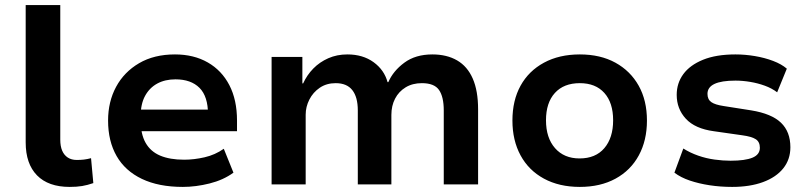

<svg xmlns="http://www.w3.org/2000/svg" viewBox="-20 -725 3174 755"><path d="M254 10Q170 10 125.5 -35.5Q81 -81 81 -165V-705H217V-176Q217 -150 224.5 -132.5Q232 -115 246.5 -105.5Q261 -96 282 -96Q297 -96 310 -97.5Q323 -99 338 -103L347 -5Q324 3 303 6.5Q282 10 254 10Z M699 10Q604 10 538 -21.5Q472 -53 438.5 -111.5Q405 -170 405 -251Q405 -325 436.5 -383.5Q468 -442 527 -476.5Q586 -511 668 -511Q742 -511 797 -479.5Q852 -448 882 -390Q912 -332 912 -251V-209H512V-294H813L798 -275Q798 -346 764.5 -379.5Q731 -413 670 -413Q629 -413 598.5 -396.5Q568 -380 550.5 -348Q533 -316 533 -267V-253Q533 -198 552.5 -163.5Q572 -129 610 -113Q648 -97 704 -97Q743 -97 784.5 -106.5Q826 -116 860 -140L898 -46Q858 -17 804 -3.5Q750 10 699 10Z M1048 0V-501H1169V-397H1172Q1187 -430 1212 -455.5Q1237 -481 1271 -496Q1305 -511 1346 -511Q1407 -511 1449 -480.5Q1491 -450 1504 -402H1507Q1526 -446 1570 -478.5Q1614 -511 1680 -511Q1737 -511 1777.5 -487.5Q1818 -464 1839 -416Q1860 -368 1860 -295V0H1725V-291Q1725 -344 1706.5 -371Q1688 -398 1639 -398Q1602 -398 1575 -381.5Q1548 -365 1533.5 -337Q1519 -309 1519 -273V0H1387V-291Q1387 -343 1365.5 -370.5Q1344 -398 1300 -398Q1264 -398 1237.5 -380Q1211 -362 1196.5 -333.5Q1182 -305 1182 -274V0Z M2260 10Q2179 10 2119 -22.5Q2059 -55 2027 -114Q1995 -173 1995 -251Q1995 -330 2027 -388Q2059 -446 2119 -478.5Q2179 -511 2260 -511Q2341 -511 2400 -478.5Q2459 -446 2491.5 -388Q2524 -330 2524 -251Q2524 -173 2492 -114Q2460 -55 2400.5 -22.5Q2341 10 2260 10ZM2259 -102Q2322 -102 2356.5 -142.5Q2391 -183 2391 -252Q2391 -321 2356.5 -359.5Q2322 -398 2260 -398Q2197 -398 2162 -359.5Q2127 -321 2127 -252Q2127 -183 2162.5 -142.5Q2198 -102 2259 -102Z M2859 10Q2813 10 2770.5 3.5Q2728 -3 2692.5 -15Q2657 -27 2632 -46L2667 -141Q2694 -124 2725.5 -113Q2757 -102 2790 -97.5Q2823 -93 2853 -93Q2910 -93 2939 -105Q2968 -117 2968 -144Q2968 -167 2952 -177.5Q2936 -188 2899 -193L2787 -209Q2713 -219 2677 -258Q2641 -297 2641 -352Q2641 -398 2667 -433.5Q2693 -469 2744.5 -490Q2796 -511 2872 -511Q2910 -511 2948.5 -504.5Q2987 -498 3020 -485.5Q3053 -473 3074 -455L3036 -362Q3015 -378 2987.5 -388Q2960 -398 2930 -403Q2900 -408 2872 -408Q2817 -408 2789.5 -395Q2762 -382 2762 -356Q2762 -334 2777 -323.5Q2792 -313 2826 -308L2934 -291Q3014 -278 3051 -242.5Q3088 -207 3088 -146Q3088 -98 3060 -63Q3032 -28 2980.5 -9Q2929 10 2859 10Z"/></svg>

Font: Nunito Sans 7pt
Style: Bold
Weight: 700
Designer: Vernon Adams
Foundry: Vernon Adams
Version: Version 3.101;gftools[0.9.27]